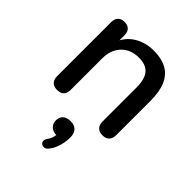

<svg xmlns="http://www.w3.org/2000/svg" viewBox="-214 -617 1005 1005"><g transform="rotate(45 288.0 -114.5)"><path d="M121 7Q97 7 84 -6.5Q71 -20 71 -44V-444Q71 -469 84 -482Q97 -495 120 -495Q144 -495 156.5 -482Q169 -469 169 -444V-366L158 -384Q180 -440 227 -468.5Q274 -497 335 -497Q393 -497 431.5 -475.5Q470 -454 489 -410.5Q508 -367 508 -301V-44Q508 -20 495 -6.5Q482 7 458 7Q433 7 420 -6.5Q407 -20 407 -44V-295Q407 -358 382.5 -387Q358 -416 306 -416Q245 -416 208.5 -378Q172 -340 172 -276V-44Q172 7 121 7ZM308 255Q299 266 288 267.5Q277 269 269 263.5Q261 258 259.5 247.5Q258 237 267 224Q278 209 283 191Q288 173 288 159L291 177Q262 177 246 162.5Q230 148 230 124Q230 99 245.5 85.5Q261 72 288 72Q316 72 331.5 87.5Q347 103 347 135Q347 154 343 175.5Q339 197 330.5 217.5Q322 238 308 255Z"/></g></svg>

Font: Nunito ExtraLight SemiBold
Style: Regular
Weight: 600
Version: Version 3.602